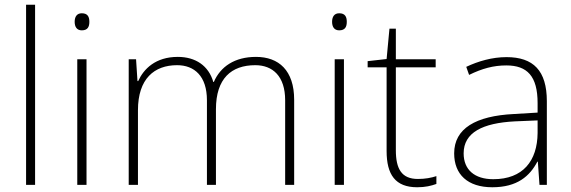

<svg xmlns="http://www.w3.org/2000/svg" viewBox="-20 -780 2409 810"><path d="M128 0V-760H90V0Z M325 -724C304 -724 295 -709 295 -688C295 -667 304 -652 325 -652C350 -652 357 -667 357 -688C357 -709 350 -724 325 -724ZM345 -530H306V0H345Z M1060 -540C970 -540 910 -499 882 -434H880C860 -503 805 -540 730 -540C636 -540 586 -489 563 -438H560L554 -530H523V0H562V-315C562 -448 631 -505 727 -505C800 -505 853 -459 853 -357V0H891V-319C891 -449 956 -505 1057 -505C1130 -505 1183 -459 1183 -357V0H1221V-359C1221 -483 1156 -540 1060 -540Z M1411 -724C1390 -724 1381 -709 1381 -688C1381 -667 1390 -652 1411 -652C1436 -652 1443 -667 1443 -688C1443 -709 1436 -724 1411 -724ZM1431 -530H1392V0H1431Z M1743 -25C1674 -25 1650 -68 1650 -146V-496H1818V-530H1650V-659H1623L1611 -531L1531 -522V-496H1611V-143C1611 -43 1648 10 1740 10C1774 10 1799 4 1821 -4V-37C1800 -30 1774 -25 1743 -25Z M2117 -539C2056 -539 1998 -522 1947 -498L1959 -464C2014 -491 2062 -504 2116 -504C2204 -504 2248 -459 2248 -345V-305L2148 -299C1987 -291 1896 -238 1896 -133C1896 -44 1953 10 2057 10C2162 10 2215 -37 2247 -98H2249L2256 0H2287V-353C2287 -482 2230 -539 2117 -539ZM2152 -268 2248 -272V-219C2247 -101 2186 -24 2061 -24C1982 -24 1936 -64 1936 -133C1936 -221 2016 -261 2152 -268Z"/></svg>

Font: Noto Sans Lao ExtraLight
Style: Regular
Weight: 200
Designer: Monotype Design Team
Foundry: Monotype Imaging Inc.
Version: Version 2.003